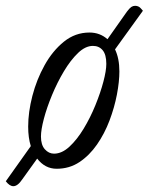

<svg xmlns="http://www.w3.org/2000/svg" viewBox="-84 -562 512 661"><path d="M111 19Q71 19 44 -16L-7 55Q-23 79 -38 79Q-51 79 -64 62L22 -59Q13 -88 13 -126Q13 -176 27.5 -232Q42 -288 69.5 -337.5Q97 -387 136 -418.5Q175 -450 224 -450Q260 -450 286 -427L353 -522Q362 -534 368 -538Q374 -542 381 -542Q393 -542 400.5 -533.5Q408 -525 408 -525L312 -392Q327 -361 327 -316Q327 -281 318.5 -236.5Q310 -192 293 -147Q276 -102 250 -64.5Q224 -27 189.5 -4Q155 19 111 19ZM102 -33Q129 -33 155 -57Q181 -81 204 -119Q227 -157 244.5 -200Q262 -243 272 -281Q282 -319 282 -342Q282 -374 269.5 -389Q257 -404 236 -404Q210 -404 184.5 -379.5Q159 -355 136 -316.5Q113 -278 95 -234.5Q77 -191 67 -153Q57 -115 57 -92Q57 -63 70.5 -48Q84 -33 102 -33Z"/></svg>

Font: Sedan
Style: Italic
Weight: 400
Italic angle: -13.8°
Designer: Sebastian Salazar
Foundry: Sebastian Salazar
Version: Version 1.100; ttfautohint (v1.8.4.7-5d5b)